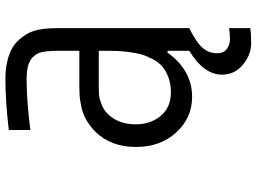

<svg xmlns="http://www.w3.org/2000/svg" viewBox="-139 -578 945 707"><g transform="rotate(-90 333.5 -224.5)"><path d="M541.7 149.7Q567.1 149.7 583.3 146.5V224.6Q562.5 227.9 528.6 227.9Q485.7 227.9 448.9 197.6Q412.1 167.3 412.1 120.4Q412.1 53.4 500 0V-80.1H493.5Q427.7 10.4 330.7 10.4Q252.6 10.4 199.2 -48.2Q145.8 -106.8 145.8 -196Q145.8 -289.7 203.1 -347Q224 -367.2 247.4 -380.2Q270.8 -393.2 296.5 -398.1Q322.3 -403 336.9 -404Q351.6 -404.9 373.7 -404.9H500V-484.4Q500 -541 488.3 -561.2Q477.2 -580.1 456.7 -589.5Q436.2 -599 395.8 -599Q317.7 -599 208.3 -585.3V-664.7Q315.8 -677.1 395.8 -677.1Q451.8 -677.1 494.1 -659.8Q536.5 -642.6 563.8 -594.4Q583.3 -559.9 583.3 -487.6V0Q533.9 24.1 512.4 47.2Q490.9 70.3 490.9 102.9Q490.9 126.3 506.2 138Q521.5 149.7 541.7 149.7ZM500 -333.3H372.4Q348.3 -333.3 335 -332Q321.6 -330.7 301.4 -322.6Q281.2 -314.5 265.6 -298.2Q229.2 -259.8 229.2 -197.3Q229.2 -141.9 260.7 -104.8Q292.3 -67.7 346.4 -67.7Q377.6 -67.7 402 -76.8Q426.4 -85.9 442.4 -99.6Q458.3 -113.3 469.7 -135.4Q481.1 -157.6 486.7 -176.8Q492.2 -196 495.4 -222.7Q498.7 -249.3 499.3 -266.3Q500 -283.2 500 -306.6Z"/></g></svg>

Font: Monoid
Style: Regular
Weight: 400
Width: 4
Monospace: yes
Designer: Andreas Larsen (@larsenwork)
Version: Version 0.61